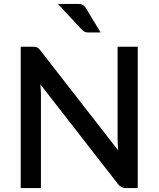

<svg xmlns="http://www.w3.org/2000/svg" viewBox="-20 -958 808 978"><path d="M681.5 -720V0H622Q608.5 0 599 -4.8Q589.5 -9.5 581 -20.5L185.5 -528.5Q187 -514 187.8 -499.8Q188.5 -485.5 188.5 -473.5V0H85.5V-720H146.5Q154 -720 159.2 -719.2Q164.5 -718.5 169 -716.5Q173.5 -714.5 177.5 -710.5Q181.5 -706.5 186 -700.5L582 -192Q580.5 -207.5 579.8 -222.5Q579 -237.5 579 -250.5V-720ZM376 -938Q394.5 -938 403.5 -932Q412.5 -926 419.5 -913.5L492.5 -792.5H431.5Q419 -792.5 411.2 -796Q403.5 -799.5 395.5 -808.5L275 -938Z"/></svg>

Font: Lato SemiBold
Style: Regular
Weight: 600
Designer: Lukasz Dziedzic with Adam Twardoch and Botio Nikoltchev
Foundry: tyPoland Lukasz Dziedzic
Version: Version 2.015; 2015-08-06; http://www.latofonts.com/